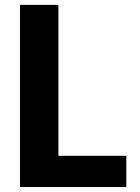

<svg xmlns="http://www.w3.org/2000/svg" viewBox="-20 -757 567 777"><path d="M61 0V-737.3H216.3V-126.5H491.2V0Z"/></svg>

Font: Epilogue
Style: Bold
Weight: 700
Designer: Tyler Finck
Foundry: Etcetera Type Co
Version: Version 2.112